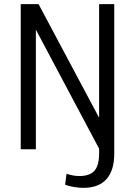

<svg xmlns="http://www.w3.org/2000/svg" viewBox="-20 -720 650 926"><path d="M382 186Q361 186 337 182Q313 178 294 171L301 118Q315 123 331 126Q347 129 362 129Q413 129 435.5 103.5Q458 78 458 21V-3L153 -577V0H80V-700H166L458 -152V-700H531V21Q531 102 493.5 144Q456 186 382 186Z"/></svg>

Font: Pathway Extreme SemiCondensed Light
Style: Regular
Weight: 300
Width: 4
Version: Version 1.001;gftools[0.9.26]